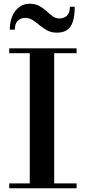

<svg xmlns="http://www.w3.org/2000/svg" viewBox="-20 -1009 460 1029"><path d="M29.5 0V-26H139.5V-724H29.5V-750H390.5V-724H270.5V-26H390.5V0ZM285.5 -834Q255 -834 232.8 -846Q210.5 -858 192.2 -873.5Q174 -889 155.8 -901Q137.5 -913 114.5 -913Q91 -913 75.2 -897.8Q59.5 -882.5 59.5 -850H32.5Q32.5 -892.5 46.5 -923.8Q60.5 -955 84.5 -972Q108.5 -989 137.5 -989Q169 -989 190.8 -977Q212.5 -965 229.2 -949.5Q246 -934 262 -922Q278 -910 298.5 -910Q324 -910 339.2 -925.2Q354.5 -940.5 354.5 -973H380.5Q380.5 -926 371 -895Q361.5 -864 340.5 -849Q319.5 -834 285.5 -834Z"/></svg>

Font: Bodoni Moda SC 9pt SemiBold
Style: Regular
Weight: 600
Designer: Owen Earl
Foundry: indestructible type
Version: Version 2.005